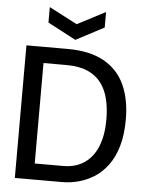

<svg xmlns="http://www.w3.org/2000/svg" viewBox="-58 -906 727 952"><g transform="rotate(5 305.5 -429.5)"><path d="M99 0V-80H286Q348 -80 391.5 -110Q435 -140 457 -195.5Q479 -251 479 -328Q479 -383 468 -429Q457 -475 431.5 -509Q406 -543 363.5 -561.5Q321 -580 259 -580H99V-660H257Q367 -660 437.5 -621Q508 -582 541.5 -509.5Q575 -437 575 -337Q575 -259 558 -202Q541 -145 511.5 -106Q482 -67 445 -44Q408 -21 367.5 -10.5Q327 0 287 0ZM52 0V-660H144V0ZM151 -859 291 -786 431 -859V-782L291 -708L151 -782Z"/></g></svg>

Font: Bricolage Grotesque 96pt
Style: Regular
Weight: 400
Version: Version 1.001;gftools[0.9.33.dev8+g029e19f]